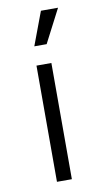

<svg xmlns="http://www.w3.org/2000/svg" viewBox="-73 -626 340 661"><g transform="rotate(-10 97.0 -295.0)"><path d="M71.5 0V-406.2H123.6V0ZM75.7 -472.9 119.4 -589.6H179.2L118.8 -472.9Z"/></g></svg>

Font: Afacad Flux Light
Style: Regular
Weight: 300
Designer: Kristian Moeller
Foundry: Dicotype
Version: Version 1.100